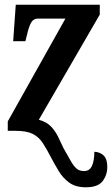

<svg xmlns="http://www.w3.org/2000/svg" viewBox="-20 -556 476 816"><path d="M345 240Q301 240 274 220Q247 200 230.5 172.5Q214 145 201 121Q179 78 161.5 51.5Q144 25 118 12.5Q92 0 45 0H13V-40L258 -477H140Q123 -477 113 -461Q103 -445 94 -405L88 -381H36L47 -536H404V-494L145 -47Q179 -38 198.5 -16.5Q218 5 229 29.5Q240 54 249 72Q269 108 281.5 129.5Q294 151 306 161Q318 171 337 171Q361 171 371 148.5Q381 126 381 89Q405 90 420.5 105Q436 120 436 153Q436 188 416 214Q396 240 345 240Z"/></svg>

Font: Noto Serif ExtraCondensed
Style: Bold
Weight: 700
Width: 2
Designer: Monotype Design Team
Foundry: Monotype Imaging Inc.
Version: Version 2.014; ttfautohint (v1.8.4.7-5d5b)